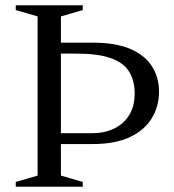

<svg xmlns="http://www.w3.org/2000/svg" viewBox="-20 -705 658 725"><path d="M488.5 -352.5Q488.5 -400.5 467.8 -434.2Q447 -468 399.2 -485.2Q351.5 -502.5 269.5 -502.5H138L142.5 -544H328Q418.5 -544 473.8 -519.5Q529 -495 554.8 -453Q580.5 -411 580.5 -358.5Q580.5 -305 554 -260Q527.5 -215 472 -188Q416.5 -161 328 -161H142.5L138 -202H328Q374 -202 410.2 -219.2Q446.5 -236.5 467.5 -270Q488.5 -303.5 488.5 -352.5ZM292.5 -18V0H39.5V-18L122 -42V-643L39.5 -667V-685H292.5V-667L210 -643V-42Z"/></svg>

Font: Newsreader 36pt
Style: Regular
Weight: 400
Designer: Hugues Gentile
Foundry: Production Type
Version: Version 1.003